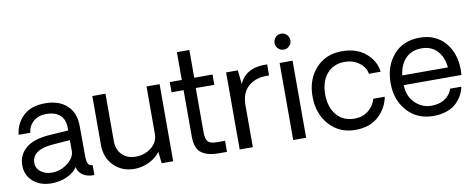

<svg xmlns="http://www.w3.org/2000/svg" viewBox="-65 -1047 3339 1349"><g transform="rotate(-10 1605.0 -372.5)"><path d="M211.9 4.9Q131.8 4.9 80.8 -39.6Q29.8 -84 29.8 -154.8Q29.8 -230 85.9 -277.1Q142.1 -324.2 255.9 -332L390.1 -340.8V-358.9Q390.1 -419.9 355 -450.9Q319.8 -481.9 257.8 -481.9Q202.6 -481.9 166.7 -451.4Q130.9 -420.9 125 -371.1H42Q49.8 -449.2 105.5 -503.2Q161.1 -557.1 262.2 -557.1Q361.3 -557.1 418.2 -504.6Q475.1 -452.1 475.1 -356.9Q475.1 -316.9 475.6 -268.1Q476.1 -219.2 476.1 -185.1Q476.1 -150.9 476.1 -147Q476.1 -105 485.6 -87.9Q495.1 -70.8 517.1 -71.8V0Q505.9 0 485.8 -2Q411.6 -14.2 397 -78.1Q375 -43 323.5 -19Q272 4.9 211.9 4.9ZM225.1 -68.8Q286.1 -68.8 335.4 -105Q384.8 -141.1 390.1 -188V-272L264.2 -262.2Q116.2 -250 116.2 -157.2Q116.2 -117.2 149.2 -93Q182.1 -68.8 225.1 -68.8Z M1079.1 -549.8V0H997.1L987.8 -83Q959 -43 908.4 -18.6Q857.9 5.9 803.7 5.9Q713.9 5.9 656.5 -52Q599.1 -109.9 599.1 -200.2V-549.8H692.9V-210.9Q692.9 -150.9 729.5 -114Q766.1 -77.1 826.2 -77.1Q890.1 -77.1 938 -115Q985.8 -152.8 985.8 -210.9V-549.8Z M1402.8 1Q1323.7 1 1280.8 -31Q1237.8 -63 1237.8 -148.9V-479H1151.9V-551.8H1237.8V-750H1326.7V-551.8H1457V-478L1324.7 -479V-159.2Q1324.7 -118.2 1340.3 -98.1Q1356 -78.1 1402.8 -78.1H1462.9V1Z M1847.7 -555.2 1846.7 -476.1Q1757.8 -481 1702.6 -435.5Q1647.5 -390.1 1647.5 -297.9V0H1553.7V-549.8H1637.7L1647.5 -450.2Q1696.8 -562 1847.7 -555.2Z M1980.5 -637.2Q1957.5 -637.2 1941.2 -653.6Q1924.8 -669.9 1924.8 -693.8Q1924.8 -716.8 1941.2 -733.9Q1957.5 -751 1980.5 -751Q2004.4 -751 2021 -733.9Q2037.6 -716.8 2037.6 -693.8Q2037.6 -669.9 2021 -653.6Q2004.4 -637.2 1980.5 -637.2ZM1935.5 -549.8H2027.8V0H1935.5Z M2379.4 5.9Q2265.6 5.9 2193.8 -74.5Q2122.1 -154.8 2122.1 -276.9Q2122.1 -398.9 2193.1 -477.1Q2264.2 -555.2 2379.4 -555.2Q2484.4 -555.2 2549.3 -500Q2614.3 -444.8 2624 -366.2H2540Q2532.2 -414.1 2488.8 -446Q2445.3 -478 2386.2 -478Q2306.2 -478 2259.3 -423.6Q2212.4 -369.1 2212.4 -276.9Q2212.4 -184.1 2259.8 -128.7Q2307.1 -73.2 2387.2 -73.2Q2444.3 -73.2 2485.4 -105.7Q2526.4 -138.2 2540 -188H2622.1Q2606 -106.9 2544.2 -50.5Q2482.4 5.9 2379.4 5.9Z M3180.7 -277.8Q3180.7 -269 3178.7 -245.1H2767.1Q2770 -163.1 2818.8 -116.5Q2867.7 -69.8 2930.7 -68.8Q2990.7 -67.9 3030.3 -94Q3069.8 -120.1 3084 -164.1H3163.1Q3159.2 -136.2 3144.5 -108.6Q3129.9 -81.1 3104 -54Q3078.1 -26.9 3033.9 -11Q2989.7 4.9 2935.1 4.9Q2819.8 3.9 2749.3 -75.4Q2678.7 -154.8 2678.7 -273.9Q2678.7 -396 2747.3 -475.1Q2815.9 -554.2 2934.1 -554.2Q3046.9 -554.2 3113.8 -478Q3180.7 -401.9 3180.7 -277.8ZM2934.1 -478Q2863.3 -478 2820.6 -433.6Q2777.8 -389.2 2769 -314H3094.7Q3086.9 -389.2 3045.4 -433.6Q3003.9 -478 2934.1 -478Z"/></g></svg>

Font: ø
Style: ø
Weight: 400
Designer: Samuel Oakes
Foundry: Samuel Oakes
Version: Version 1.000;PS 001.000;hotconv 1.0.88;makeotf.lib2.5.64775